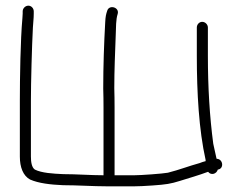

<svg xmlns="http://www.w3.org/2000/svg" viewBox="-20 -707 853 677"><path d="M203 -93C166.8 -94.6 127 -97 103 -109C91.6 -116.6 89 -136.6 89 -155V-352C89 -415.7 92.5 -544.3 96 -610C97.1 -631.2 99 -641.1 99 -659V-667C99 -677.6 90.6 -687 80 -687C69.4 -687 60 -677.6 60 -667V-659C60 -654.3 59.7 -649 59 -643C52.1 -566.8 50 -431.3 50 -352.5V-155C50 -117.4 61.4 -87.3 86 -74C116 -60.7 157.8 -55.9 202 -54C253.2 -54 306.5 -50 358 -50H453C468.3 -50 490 -51 518 -53C566.1 -56.4 581.7 -58.9 614 -69C647 -79.3 681.7 -89.3 713 -101H714C724.5 -87.5 743.6 -93.6 748 -109C771.3 -111.9 766.6 -147 744 -147C743.3 -148.3 743 -149.3 743 -150C739.8 -166 735.5 -182.4 732 -200C719.2 -296.3 713 -399.8 713 -510V-610C713 -620.6 703.6 -630 693 -630C682.4 -630 674 -620.6 674 -610V-510C674 -378.7 681.4 -249.1 705 -143V-139C704.3 -138.3 703.3 -138 702 -138C696.7 -136.7 690.7 -134.7 684 -132C646.3 -121.7 611.8 -108 572 -98C553.1 -94.5 476.1 -89 453 -89H384V-328C384 -350.7 383.7 -373.3 383 -396C383 -458.4 385.8 -521.7 388 -581.5C389.1 -611.2 388.5 -638.6 395 -658C401.8 -681.8 364.5 -691.7 358 -669C353.9 -656.8 352 -649.1 351 -629C346.8 -553.9 344 -473.9 344 -395C344.7 -373 345 -350.7 345 -328V-89C299.7 -89 249.3 -93 203 -93Z"/></svg>

Font: Just Breathe
Style: Regular
Weight: 400
Foundry: Cannot Into Space Fonts
Version: Version 0.72